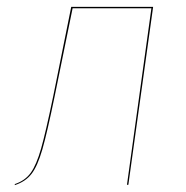

<svg xmlns="http://www.w3.org/2000/svg" viewBox="-20 -537 540 558"><path d="M353 0H349L420 -513H191L139 -258Q117 -151 103 -102.5Q89 -54 71.5 -31.5Q54 -9 23 1V-2Q53 -12 69.5 -35Q86 -58 99.5 -105.5Q113 -153 135 -259L187 -517H425Z"/></svg>

Font: Fira Sans Condensed Four
Style: Italic
Weight: 100
Width: 3
Italic angle: -8°
Designer: bBox Type GmbH & Carrois Corporate GbR & Edenspiekermann AG
Foundry: bBox Type GmbH & Carrois Corporate GbR & Edenspiekermann AG
Version: Version 4.301